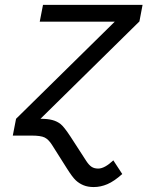

<svg xmlns="http://www.w3.org/2000/svg" viewBox="-20 -548 640 776"><path d="M143.6 -67.9Q173.3 -67.9 192.1 -62.7Q210.9 -57.6 224.9 -46.6Q238.8 -35.6 265.1 4.4L328.6 102.5Q339.8 119.6 350.6 126.5Q361.3 133.3 377 133.3Q402.8 133.3 438 100.1L474.1 155.3Q441.4 184.6 414.1 196.3Q386.7 208 358.9 208Q335.4 208 317.9 200.9Q300.3 193.8 286.4 180.9Q272.5 168 249.5 131.3L189.9 37.1Q175.8 15.1 160.2 7.6Q144.5 0 107.9 0H31.7L44.9 -67.9L443.8 -460.4H140.6L153.8 -528.3H556.2L543.5 -461.4Z"/></svg>

Font: Cousine
Style: Italic
Weight: 400
Italic angle: -12°
Monospace: yes
Designer: Steve Matteson
Foundry: Monotype Imaging Inc.
Version: Version 1.21